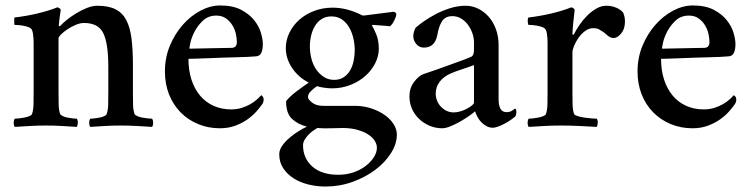

<svg xmlns="http://www.w3.org/2000/svg" viewBox="-20 -461 2746 702"><path d="M336 -440Q377 -440 402.5 -427Q428 -414 442 -387Q456 -360 461 -319Q466 -278 466 -222V-123Q466 -98 466.5 -78Q467 -58 472 -44Q474 -40 482 -36.5Q490 -33 500.5 -31Q511 -29 521 -28Q531 -27 536 -27Q540 -21 540 -12Q540 -3 536 3Q506 1 478.5 -0.5Q451 -2 421 -2Q391 -2 366 -0.5Q341 1 310 3Q306 -3 306 -12Q306 -21 310 -27Q315 -27 324.5 -28Q334 -29 344 -31Q354 -33 361.5 -36.5Q369 -40 370 -44Q375 -58 375.5 -78Q376 -98 376 -124V-218Q376 -301 358 -339Q340 -377 287 -377Q273 -377 256.5 -370Q240 -363 226 -353.5Q212 -344 203 -335Q194 -326 194 -321V-124Q194 -100 194.5 -79Q195 -58 200 -44Q202 -40 209.5 -36.5Q217 -33 227 -31Q237 -29 246.5 -28Q256 -27 261 -27Q265 -21 264.5 -12Q264 -3 261 3Q230 1 204 -0.5Q178 -2 148 -2Q119 -2 91.5 -0.5Q64 1 34 3Q30 -3 30 -12Q30 -21 34 -27Q39 -27 48.5 -28Q58 -29 68.5 -31Q79 -33 87.5 -36.5Q96 -40 97 -44Q102 -58 102.5 -78Q103 -98 103 -124V-288Q103 -293 103 -301.5Q103 -310 102.5 -319.5Q102 -329 100.5 -338Q99 -347 97 -351Q94 -358 85 -361.5Q76 -365 65 -367Q54 -369 45 -369.5Q36 -370 33 -370Q32 -371 32 -383.5Q32 -396 33 -397Q76 -402 118 -412Q160 -422 189 -434Q194 -434 198 -430.5Q202 -427 202 -425Q202 -422 200.5 -414Q199 -406 198 -396.5Q197 -387 196 -379Q195 -371 195 -369Q195 -365 197 -365Q199 -365 201 -367Q209 -376 224.5 -388.5Q240 -401 259 -412.5Q278 -424 298 -432Q318 -440 336 -440Z M771 -404Q742 -404 723 -386.5Q704 -369 692.5 -347.5Q681 -326 676.5 -306.5Q672 -287 673 -283Q675 -283 697 -283.5Q719 -284 745.5 -284.5Q772 -285 796 -285.5Q820 -286 826 -286Q846 -286 846 -307Q846 -320 842.5 -336.5Q839 -353 830 -368Q821 -383 806.5 -393.5Q792 -404 771 -404ZM785 -441Q831 -441 861 -425.5Q891 -410 909 -387.5Q927 -365 934 -341Q941 -317 941 -300Q941 -280 935.5 -268Q930 -256 916 -255Q906 -254 885.5 -253Q865 -252 840 -251.5Q815 -251 788 -250Q761 -249 737 -248Q713 -247 694.5 -246.5Q676 -246 669 -246Q669 -204 680 -170Q691 -136 711.5 -111.5Q732 -87 761 -74Q790 -61 825 -61Q846 -61 863.5 -66.5Q881 -72 895 -80Q909 -88 919 -97Q929 -106 935 -113Q937 -112 940.5 -108Q944 -104 944 -97Q944 -87 938 -79Q931 -69 918 -54Q905 -39 885.5 -25Q866 -11 840.5 -1.5Q815 8 784 8Q741 8 704 -7.5Q667 -23 640 -50.5Q613 -78 598 -116Q583 -154 583 -200Q583 -250 601 -293.5Q619 -337 648 -370Q677 -403 713 -422Q749 -441 785 -441Z M1192 -401Q1171 -401 1156 -391.5Q1141 -382 1131.5 -366Q1122 -350 1117.5 -330.5Q1113 -311 1113 -291Q1113 -269 1118.5 -247Q1124 -225 1135.5 -208Q1147 -191 1163.5 -180Q1180 -169 1202 -169Q1222 -169 1236.5 -178.5Q1251 -188 1260 -203.5Q1269 -219 1273 -238.5Q1277 -258 1277 -277Q1277 -299 1272 -321Q1267 -343 1256.5 -361Q1246 -379 1230 -390Q1214 -401 1192 -401ZM1140 7Q1133 11 1124 17.5Q1115 24 1107 32.5Q1099 41 1093.5 50.5Q1088 60 1088 70Q1088 118 1122 148Q1156 178 1217 178Q1246 178 1271.5 169.5Q1297 161 1316 146.5Q1335 132 1346.5 114.5Q1358 97 1358 79Q1358 67 1350.5 54.5Q1343 42 1327.5 31.5Q1312 21 1288 14Q1264 7 1232 7Q1212 7 1188 8Q1164 9 1140 7ZM1196 -433Q1224 -433 1251.5 -425.5Q1279 -418 1304 -405Q1306 -405 1309 -404L1419 -418Q1429 -416 1429 -408Q1429 -405 1427 -399Q1425 -393 1421.5 -386Q1418 -379 1414 -373.5Q1410 -368 1406 -365Q1389 -367 1369.5 -368Q1350 -369 1344 -370Q1340 -370 1340 -367Q1346 -359 1355.5 -336Q1365 -313 1365 -283Q1365 -256 1352 -230Q1339 -204 1316 -183.5Q1293 -163 1261.5 -150.5Q1230 -138 1194 -138Q1180 -138 1163.5 -140.5Q1147 -143 1139 -146Q1127 -138 1116.5 -127.5Q1106 -117 1106 -106Q1106 -98 1121 -86Q1136 -74 1162 -74H1283Q1314 -73 1341 -63.5Q1368 -54 1388 -39.5Q1408 -25 1419.5 -6.5Q1431 12 1431 31Q1431 65 1409.5 99Q1388 133 1352 160Q1316 187 1269 204Q1222 221 1170 221Q1138 221 1107.5 213.5Q1077 206 1053.5 191Q1030 176 1015.5 154Q1001 132 1001 103Q1001 87 1012 71.5Q1023 56 1039 42.5Q1055 29 1072 18.5Q1089 8 1102 2Q1070 -6 1048 -26Q1026 -46 1026 -91Q1031 -98 1041 -107.5Q1051 -117 1063.5 -126.5Q1076 -136 1088 -144.5Q1100 -153 1109 -159Q1071 -178 1048 -212.5Q1025 -247 1025 -285Q1025 -314 1038 -341Q1051 -368 1074 -388.5Q1097 -409 1128.5 -421Q1160 -433 1196 -433Z M1639 -50Q1651 -50 1664 -54Q1677 -58 1688 -64Q1699 -70 1706 -76Q1713 -82 1713 -85V-223Q1695 -216 1668.5 -207.5Q1642 -199 1627 -192Q1602 -181 1587.5 -162Q1573 -143 1573 -118Q1574 -89 1593.5 -69.5Q1613 -50 1639 -50ZM1597 8Q1572 8 1550 -1.5Q1528 -11 1511.5 -27Q1495 -43 1486 -64Q1477 -85 1477 -109Q1477 -139 1494 -161.5Q1511 -184 1528 -190Q1547 -196 1572 -205Q1597 -214 1622 -223Q1647 -232 1669 -240Q1691 -248 1704 -254Q1713 -259 1713 -279V-305Q1713 -323 1707 -340Q1701 -357 1690.5 -371Q1680 -385 1665.5 -393.5Q1651 -402 1634 -402Q1608 -402 1596 -383Q1584 -364 1579 -333Q1570 -287 1530 -287Q1513 -287 1502 -300Q1491 -313 1491 -330Q1491 -335 1493.5 -344.5Q1496 -354 1500 -360Q1510 -369 1529 -382.5Q1548 -396 1572.5 -409Q1597 -422 1625.5 -431Q1654 -440 1683 -440Q1707 -440 1729 -429Q1751 -418 1767.5 -399Q1784 -380 1793.5 -353.5Q1803 -327 1803 -297V-97Q1803 -77 1809.5 -64Q1816 -51 1832 -51Q1844 -51 1852.5 -56.5Q1861 -62 1863 -64Q1866 -63 1867 -59.5Q1868 -56 1868 -53Q1868 -42 1864 -35Q1859 -31 1849.5 -24Q1840 -17 1828 -10.5Q1816 -4 1803.5 1Q1791 6 1781 6Q1770 6 1759.5 0.5Q1749 -5 1740.5 -13.5Q1732 -22 1726 -33Q1720 -44 1717 -54Q1713 -50 1698.5 -39.5Q1684 -29 1666 -18.5Q1648 -8 1629 0Q1610 8 1597 8Z M2197 -440Q2217 -440 2234 -432.5Q2251 -425 2259 -414Q2261 -409 2263 -401Q2265 -393 2265 -382Q2265 -355 2251 -338.5Q2237 -322 2224 -322Q2213 -322 2203.5 -329.5Q2194 -337 2186 -344Q2178 -349 2170.5 -353.5Q2163 -358 2149 -358Q2133 -358 2119 -347.5Q2105 -337 2095 -322.5Q2085 -308 2079 -293.5Q2073 -279 2073 -270V-124Q2073 -100 2073.5 -79Q2074 -58 2079 -44Q2081 -40 2092 -36.5Q2103 -33 2117 -31Q2131 -29 2144 -28Q2157 -27 2162 -27Q2166 -21 2165.5 -12Q2165 -3 2162 3Q2131 1 2096 -0.5Q2061 -2 2032 -2Q2002 -2 1972.5 -0.5Q1943 1 1913 3Q1909 -3 1909 -12Q1909 -21 1913 -27Q1918 -27 1927.5 -28Q1937 -29 1947.5 -31Q1958 -33 1966.5 -36.5Q1975 -40 1976 -44Q1981 -58 1981.5 -78Q1982 -98 1982 -124V-291Q1982 -296 1982 -304Q1982 -312 1981.5 -321Q1981 -330 1979.5 -338.5Q1978 -347 1976 -351Q1973 -358 1964 -361.5Q1955 -365 1944 -367Q1933 -369 1924 -369.5Q1915 -370 1912 -370Q1910 -375 1909.5 -383.5Q1909 -392 1912 -397Q1955 -402 1997 -412Q2039 -422 2068 -434Q2073 -434 2077 -430.5Q2081 -427 2081 -425Q2081 -422 2079.5 -410Q2078 -398 2076.5 -383.5Q2075 -369 2074 -356Q2073 -343 2073 -338Q2073 -334 2075 -334Q2077 -334 2078 -335Q2086 -351 2098.5 -369.5Q2111 -388 2126.5 -403.5Q2142 -419 2160 -429.5Q2178 -440 2197 -440Z M2499 -404Q2470 -404 2451 -386.5Q2432 -369 2420.5 -347.5Q2409 -326 2404.5 -306.5Q2400 -287 2401 -283Q2403 -283 2425 -283.5Q2447 -284 2473.5 -284.5Q2500 -285 2524 -285.5Q2548 -286 2554 -286Q2574 -286 2574 -307Q2574 -320 2570.5 -336.5Q2567 -353 2558 -368Q2549 -383 2534.5 -393.5Q2520 -404 2499 -404ZM2513 -441Q2559 -441 2589 -425.5Q2619 -410 2637 -387.5Q2655 -365 2662 -341Q2669 -317 2669 -300Q2669 -280 2663.5 -268Q2658 -256 2644 -255Q2634 -254 2613.5 -253Q2593 -252 2568 -251.5Q2543 -251 2516 -250Q2489 -249 2465 -248Q2441 -247 2422.5 -246.5Q2404 -246 2397 -246Q2397 -204 2408 -170Q2419 -136 2439.5 -111.5Q2460 -87 2489 -74Q2518 -61 2553 -61Q2574 -61 2591.5 -66.5Q2609 -72 2623 -80Q2637 -88 2647 -97Q2657 -106 2663 -113Q2665 -112 2668.5 -108Q2672 -104 2672 -97Q2672 -87 2666 -79Q2659 -69 2646 -54Q2633 -39 2613.5 -25Q2594 -11 2568.5 -1.5Q2543 8 2512 8Q2469 8 2432 -7.5Q2395 -23 2368 -50.5Q2341 -78 2326 -116Q2311 -154 2311 -200Q2311 -250 2329 -293.5Q2347 -337 2376 -370Q2405 -403 2441 -422Q2477 -441 2513 -441Z"/></svg>

Font: Vermiglione Medium
Style: Regular
Weight: 500
Version: Version 1.000